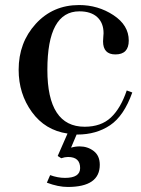

<svg xmlns="http://www.w3.org/2000/svg" viewBox="-20 -522 559 762"><path d="M483 -163 505 -155Q472 -62 417 -25Q362 12 287 12H284L262 64Q279 59 296 59Q328 59 352 77.5Q376 96 376 132Q376 220 249 220Q211 220 166 203L179 173Q209 184 238 184Q298 184 298 145Q298 101 250 101Q238 101 223 106L209 97L248 8Q159 -5 106.5 -77.5Q54 -150 54 -245Q54 -353 122 -427.5Q190 -502 294 -502Q369 -502 430 -462Q491 -422 491 -361Q491 -306 438 -306Q389 -306 389 -358Q389 -366 390 -376Q391 -386 391 -390Q391 -431 366 -454Q341 -477 295 -477Q168 -477 168 -245Q168 -19 316 -19Q381 -19 420 -55.5Q459 -92 483 -163Z"/></svg>

Font: Justus
Style: Roman
Weight: 500
Version: Version 001.001